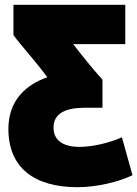

<svg xmlns="http://www.w3.org/2000/svg" viewBox="-20 -570 572 800"><path d="M407 -238V-121H332C254 -121 203 -98 203 -38C203 12 239 42 311 42C364 42 435 26 488 2L532 160C475 188 382 210 303 210C124 210 15 130 15 -33C15 -149 85 -216 177 -248C132 -311 65 -383 36 -424V-550H502V-386H285C319 -342 365 -284 407 -238Z"/></svg>

Font: Repo Black
Style: Regular
Weight: 900
Designer: Stefan Peev
Foundry: Context Ltd
Version: Version 1.502